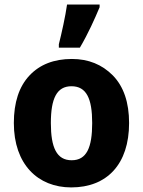

<svg xmlns="http://www.w3.org/2000/svg" viewBox="-20 -816 630 846"><path d="M548.8 -273.9C548.8 -364.7 524.9 -434.6 477.5 -483.4C429.7 -531.7 369.6 -556.2 296.9 -556.2C217.8 -556.2 155.3 -531.7 109.9 -483.4C64 -434.6 41 -364.7 41 -273.9C41 -92.3 146.5 9.8 293.9 9.8C451.2 9.8 548.8 -92.3 548.8 -273.9ZM204.1 -273.9C204.1 -381.8 230 -436 294.9 -436C360.8 -436 386.2 -381.8 386.2 -273.9C386.2 -166 361.8 -109.9 295.9 -109.9C229.5 -109.9 204.1 -166 204.1 -273.9ZM332 -606C368.7 -668.5 397 -731.9 418.9 -784.2V-795.9H275.4C268.6 -746.1 251 -667 239.3 -621.1V-606Z"/></svg>

Font: Avrile Sans
Style: Bold
Weight: 700
Designer: Monotype Design Team, Google (font), Stefan Peev (BGR Cyrillic), Cristiano Sobral (main changes)
Foundry: The Avrile Sans Project Authors
Version: Version 3.110